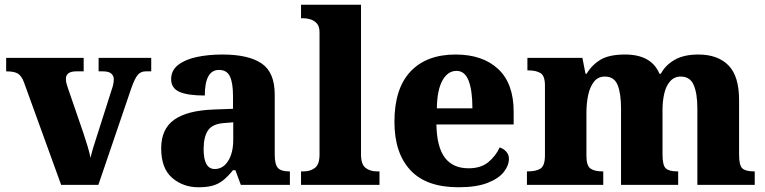

<svg xmlns="http://www.w3.org/2000/svg" viewBox="-20 -780 3229 810"><path d="M81 -433Q71 -460 55.5 -469.5Q40 -479 6 -479V-536H333V-479H302Q258 -479 258 -447Q258 -436 261 -426Q264 -416 267 -407L332 -218Q342 -188 349.5 -163Q357 -138 362 -114Q366 -133 372.5 -154.5Q379 -176 385 -194L450 -398Q455 -412 457.5 -423Q460 -434 460 -447Q460 -460 449.5 -469.5Q439 -479 414 -479H396V-536H618V-479H595Q574 -479 561.5 -464.5Q549 -450 534 -408L395 0H238Z M817 10Q752 10 706 -30Q660 -70 660 -154Q660 -236 715 -275Q770 -314 882 -318L963 -321V-375Q963 -430 950 -457.5Q937 -485 904 -485Q844 -485 844 -377Q772 -377 737 -392.5Q702 -408 702 -446Q702 -483 731.5 -506Q761 -529 810 -539.5Q859 -550 918 -550Q1028 -550 1083.5 -512.5Q1139 -475 1139 -381V-128Q1139 -87 1152 -72Q1165 -57 1199 -57H1203V0H996L973 -62H963Q941 -35 921.5 -19.5Q902 -4 878 3Q854 10 817 10ZM886 -67Q921 -67 942.5 -101Q964 -135 964 -191V-264L927 -261Q877 -258 858 -230.5Q839 -203 839 -151Q839 -67 886 -67Z M1250 0V-57H1261Q1290 -57 1309 -72Q1328 -87 1328 -128V-644Q1328 -670 1315.5 -682.5Q1303 -695 1287.5 -699Q1272 -703 1261 -703H1250V-760H1503V-128Q1503 -87 1522 -72Q1541 -57 1570 -57H1581V0Z M1914 10Q1778 10 1711 -62.5Q1644 -135 1644 -266Q1644 -406 1711.5 -478Q1779 -550 1902 -550Q2016 -550 2081.5 -489Q2147 -428 2147 -309V-255H1821Q1823 -159 1857 -114.5Q1891 -70 1957 -70Q2008 -70 2039.5 -95.5Q2071 -121 2088 -158Q2104 -153 2115.5 -140.5Q2127 -128 2127 -110Q2127 -82 2105.5 -54.5Q2084 -27 2037 -8.5Q1990 10 1914 10ZM1973 -323Q1973 -398 1957 -439.5Q1941 -481 1906 -481Q1869 -481 1846.5 -440.5Q1824 -400 1823 -323Z M2203 0V-57H2208Q2242 -57 2260.5 -69Q2279 -81 2279 -125V-419Q2279 -460 2260.5 -471.5Q2242 -483 2209 -483H2205V-536H2437L2450 -469H2455Q2476 -505 2512.5 -527.5Q2549 -550 2617 -550Q2728 -550 2762 -469H2768Q2787 -505 2826 -527.5Q2865 -550 2926 -550Q3008 -550 3053 -504.5Q3098 -459 3098 -358V-128Q3098 -82 3112 -69.5Q3126 -57 3160 -57H3164V0H2922V-322Q2922 -386 2906.5 -421.5Q2891 -457 2852 -457Q2825 -457 2807.5 -437.5Q2790 -418 2782.5 -386Q2775 -354 2775 -316V-128Q2775 -82 2789 -69.5Q2803 -57 2837 -57H2841V0H2600V-322Q2600 -386 2585.5 -421.5Q2571 -457 2532 -457Q2503 -457 2486 -435.5Q2469 -414 2461.5 -379.5Q2454 -345 2454 -305V-122Q2454 -81 2471 -69Q2488 -57 2521 -57H2525V0Z"/></svg>

Font: Noto Serif Devanagari ExtraBold
Style: Regular
Weight: 800
Designer: Universal Thirst, Indian Type Foundry and the Monotype Design Team
Foundry: Monotype Imaging Inc.
Version: Version 2.004; ttfautohint (v1.8.4.7-5d5b)